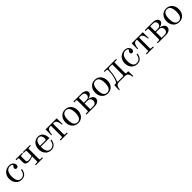

<svg xmlns="http://www.w3.org/2000/svg" viewBox="615 -2443 4581 4581"><g transform="rotate(-45 2905.0 -153.0)"><path d="M41 -219.7Q41 -319.3 103 -383.3Q165 -447.3 267.6 -447.3Q297.4 -447.3 321.8 -439Q346.2 -430.7 361.3 -418Q376.5 -405.3 386.7 -389.2Q397 -373 401.1 -358.6Q405.3 -344.2 405.3 -331.5Q405.3 -304.2 389.9 -285.9Q374.5 -267.6 348.1 -267.6Q329.1 -267.6 316.2 -279.3Q303.2 -291 303.2 -309.6Q303.2 -336.9 324.2 -357.9Q339.8 -374 339.8 -387.7Q339.8 -391.1 338.4 -394.8Q336.9 -398.4 332 -403.1Q327.1 -407.7 319.6 -411.4Q312 -415 298.1 -417.5Q284.2 -419.9 266.6 -419.9Q236.3 -419.9 212.2 -408.9Q188 -397.9 171.6 -379.4Q155.3 -360.8 144.5 -335Q133.8 -309.1 128.9 -280.5Q124 -252 124 -219.7Q124 -19.5 248 -19.5Q284.7 -19.5 312.5 -33.4Q340.3 -47.4 356.7 -70.8Q373 -94.2 381.6 -118.9Q390.1 -143.6 393.6 -171.4H421.9Q420.4 -148.9 414.8 -126.2Q409.2 -103.5 396 -78.9Q382.8 -54.2 364 -35.4Q345.2 -16.6 315.2 -4.4Q285.2 7.8 248 7.8Q154.8 7.8 97.9 -56.4Q41 -120.6 41 -219.7Z M478.5 -412.1V-439.5H698.2V-412.1H648.4Q624 -412.1 624 -387.7V-254.9Q624 -204.1 686 -204.1Q709 -204.1 732.2 -208.5Q755.4 -212.9 769.5 -217.5Q783.7 -222.2 807.6 -231.4V-387.7Q807.6 -412.1 783.2 -412.1H722.7V-439.5H963.9V-412.1H903.3Q878.9 -412.1 878.9 -387.7V-51.8Q878.9 -27.3 903.3 -27.3H963.9V0H722.7V-27.3H783.2Q807.6 -27.3 807.6 -51.8V-207.5L805.7 -209Q778.8 -196.3 739.5 -186.5Q700.2 -176.8 664.6 -176.8Q642.6 -176.8 623.8 -180.7Q605 -184.6 588.4 -193.6Q571.8 -202.6 562.3 -219.5Q552.7 -236.3 552.7 -259.8V-387.7Q552.7 -412.1 528.3 -412.1Z M1242.2 -447.3Q1279.3 -447.3 1308.8 -433.8Q1338.4 -420.4 1356.9 -398.7Q1375.5 -377 1387.9 -347.7Q1400.4 -318.4 1405.3 -288.8Q1410.2 -259.3 1410.2 -228.5H1118.2V-219.7Q1118.2 -19.5 1242.2 -19.5Q1278.8 -19.5 1306.6 -33.4Q1334.5 -47.4 1350.8 -70.8Q1367.2 -94.2 1375.7 -118.9Q1384.3 -143.6 1387.7 -171.4H1416Q1414.6 -148.9 1408.9 -126.2Q1403.3 -103.5 1390.1 -78.9Q1377 -54.2 1358.2 -35.4Q1339.4 -16.6 1309.3 -4.4Q1279.3 7.8 1242.2 7.8Q1148.9 7.8 1092 -56.4Q1035.2 -120.6 1035.2 -219.7Q1035.2 -318.8 1092 -383.1Q1148.9 -447.3 1242.2 -447.3ZM1119.1 -255.9H1287.6Q1310.5 -255.9 1318.8 -266.6Q1327.1 -277.3 1327.1 -296.4Q1327.1 -316.4 1323.2 -335.9Q1319.3 -355.5 1310.5 -375.2Q1301.8 -395 1284.2 -407.5Q1266.6 -419.9 1242.2 -419.9Q1129.9 -419.9 1119.1 -255.9Z M1488.3 -242.2 1491.2 -439.5H1865.2L1868.2 -242.2H1846.7Q1841.3 -313 1821.8 -357.9Q1798.3 -412.1 1738.3 -412.1H1713.9V-51.8Q1713.9 -27.3 1738.3 -27.3H1798.8V0H1557.6V-27.3H1618.2Q1642.6 -27.3 1642.6 -51.8V-412.1H1618.2Q1558.1 -412.1 1534.7 -357.9Q1515.1 -313 1509.8 -242.2Z M2001.2 -56.4Q1944.3 -120.6 1944.3 -219.7Q1944.3 -318.8 2001.2 -383.1Q2058.1 -447.3 2151.4 -447.3Q2244.6 -447.3 2301.5 -383.1Q2358.4 -318.8 2358.4 -219.7Q2358.4 -120.6 2301.5 -56.4Q2244.6 7.8 2151.4 7.8Q2058.1 7.8 2001.2 -56.4ZM2151.4 -419.9Q2027.3 -419.9 2027.3 -219.7Q2027.3 -19.5 2151.4 -19.5Q2275.4 -19.5 2275.4 -219.7Q2275.4 -419.9 2151.4 -419.9Z M2429.7 0V-27.3H2490.2Q2514.6 -27.3 2514.6 -51.8V-387.7Q2514.6 -412.1 2490.2 -412.1H2429.7V-439.5H2697.3Q2758.3 -439.5 2795.9 -418.5Q2850.6 -387.2 2850.6 -336.4Q2850.6 -300.3 2815.7 -272.2Q2780.8 -244.1 2727.1 -235.8V-233.4Q2784.2 -220.2 2815.4 -201.2Q2839.8 -186 2853 -162.8Q2866.2 -139.6 2866.2 -113.3Q2866.2 -60.1 2817.4 -28.3Q2773.9 0 2712.4 0ZM2585.9 -27.3H2689.9Q2738.3 -27.3 2763.7 -59.6Q2782.2 -83 2782.2 -116.7Q2782.2 -165 2751.5 -194.3Q2729 -216.8 2678.7 -216.8H2585.9ZM2585.9 -244.1H2680.2Q2722.2 -244.1 2749.5 -272.9Q2771.5 -296.4 2771.5 -333Q2771.5 -367.2 2748 -389.6Q2725.1 -412.1 2683.6 -412.1H2585.9Z M3003.2 -56.4Q2946.3 -120.6 2946.3 -219.7Q2946.3 -318.8 3003.2 -383.1Q3060.1 -447.3 3153.3 -447.3Q3246.6 -447.3 3303.5 -383.1Q3360.4 -318.8 3360.4 -219.7Q3360.4 -120.6 3303.5 -56.4Q3246.6 7.8 3153.3 7.8Q3060.1 7.8 3003.2 -56.4ZM3153.3 -419.9Q3029.3 -419.9 3029.3 -219.7Q3029.3 -19.5 3153.3 -19.5Q3277.3 -19.5 3277.3 -219.7Q3277.3 -419.9 3153.3 -419.9Z M3391.6 140.6 3396.5 -27.3H3438.5Q3464.8 -27.3 3483.9 -64.7Q3502.9 -102.1 3522 -171.9Q3545.9 -259.3 3545.9 -380.9Q3545.9 -396 3537.4 -404.1Q3528.8 -412.1 3505.9 -412.1H3457V-439.5H3868.2V-412.1H3807.6Q3783.2 -412.1 3783.2 -387.7V-51.8Q3783.2 -27.3 3807.6 -27.3H3866.2L3871.1 140.6H3847.7Q3845.2 109.9 3839.1 86.4Q3833 63 3820.3 42.5Q3807.6 22 3785.6 11Q3763.7 0 3732.4 0H3530.3Q3499 0 3477.1 11Q3455.1 22 3442.4 42.5Q3429.7 63 3423.6 86.4Q3417.5 109.9 3415 140.6ZM3507.3 -38.1Q3507.3 -27.3 3525.9 -27.3H3688Q3711.9 -27.3 3711.9 -50.3V-412.1H3625.5Q3611.3 -412.1 3602.3 -408.4Q3593.3 -404.8 3587.2 -398.4Q3581.1 -392.1 3577.4 -378.2Q3573.7 -364.3 3571.8 -348.9Q3569.8 -333.5 3567.9 -306.2Q3564 -250 3550.8 -185.8Q3537.6 -121.6 3522 -85.4Q3507.3 -49.8 3507.3 -38.1Z M3939.5 -219.7Q3939.5 -319.3 4001.5 -383.3Q4063.5 -447.3 4166 -447.3Q4195.8 -447.3 4220.2 -439Q4244.6 -430.7 4259.8 -418Q4274.9 -405.3 4285.2 -389.2Q4295.4 -373 4299.6 -358.6Q4303.7 -344.2 4303.7 -331.5Q4303.7 -304.2 4288.3 -285.9Q4272.9 -267.6 4246.6 -267.6Q4227.5 -267.6 4214.6 -279.3Q4201.7 -291 4201.7 -309.6Q4201.7 -336.9 4222.7 -357.9Q4238.3 -374 4238.3 -387.7Q4238.3 -391.1 4236.8 -394.8Q4235.4 -398.4 4230.5 -403.1Q4225.6 -407.7 4218 -411.4Q4210.4 -415 4196.5 -417.5Q4182.6 -419.9 4165 -419.9Q4134.8 -419.9 4110.6 -408.9Q4086.4 -397.9 4070.1 -379.4Q4053.7 -360.8 4043 -335Q4032.2 -309.1 4027.3 -280.5Q4022.5 -252 4022.5 -219.7Q4022.5 -19.5 4146.5 -19.5Q4183.1 -19.5 4210.9 -33.4Q4238.8 -47.4 4255.1 -70.8Q4271.5 -94.2 4280 -118.9Q4288.6 -143.6 4292 -171.4H4320.3Q4318.8 -148.9 4313.2 -126.2Q4307.6 -103.5 4294.4 -78.9Q4281.2 -54.2 4262.5 -35.4Q4243.7 -16.6 4213.6 -4.4Q4183.6 7.8 4146.5 7.8Q4053.2 7.8 3996.3 -56.4Q3939.5 -120.6 3939.5 -219.7Z M4392.6 -242.2 4395.5 -439.5H4769.5L4772.5 -242.2H4751Q4745.6 -313 4726.1 -357.9Q4702.6 -412.1 4642.6 -412.1H4618.2V-51.8Q4618.2 -27.3 4642.6 -27.3H4703.1V0H4461.9V-27.3H4522.5Q4546.9 -27.3 4546.9 -51.8V-412.1H4522.5Q4462.4 -412.1 4439 -357.9Q4419.4 -313 4414.1 -242.2Z M4837.9 0V-27.3H4898.4Q4922.9 -27.3 4922.9 -51.8V-387.7Q4922.9 -412.1 4898.4 -412.1H4837.9V-439.5H5105.5Q5166.5 -439.5 5204.1 -418.5Q5258.8 -387.2 5258.8 -336.4Q5258.8 -300.3 5223.9 -272.2Q5189 -244.1 5135.3 -235.8V-233.4Q5192.4 -220.2 5223.6 -201.2Q5248 -186 5261.2 -162.8Q5274.4 -139.6 5274.4 -113.3Q5274.4 -60.1 5225.6 -28.3Q5182.1 0 5120.6 0ZM4994.1 -27.3H5098.1Q5146.5 -27.3 5171.9 -59.6Q5190.4 -83 5190.4 -116.7Q5190.4 -165 5159.7 -194.3Q5137.2 -216.8 5086.9 -216.8H4994.1ZM4994.1 -244.1H5088.4Q5130.4 -244.1 5157.7 -272.9Q5179.7 -296.4 5179.7 -333Q5179.7 -367.2 5156.2 -389.6Q5133.3 -412.1 5091.8 -412.1H4994.1Z M5411.4 -56.4Q5354.5 -120.6 5354.5 -219.7Q5354.5 -318.8 5411.4 -383.1Q5468.3 -447.3 5561.5 -447.3Q5654.8 -447.3 5711.7 -383.1Q5768.6 -318.8 5768.6 -219.7Q5768.6 -120.6 5711.7 -56.4Q5654.8 7.8 5561.5 7.8Q5468.3 7.8 5411.4 -56.4ZM5561.5 -419.9Q5437.5 -419.9 5437.5 -219.7Q5437.5 -19.5 5561.5 -19.5Q5685.5 -19.5 5685.5 -219.7Q5685.5 -419.9 5561.5 -419.9Z"/></g></svg>

Font: Theano Modern
Style: Regular
Weight: 400
Designer: Alexey Kryukov
Version: Version 2.00